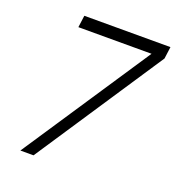

<svg xmlns="http://www.w3.org/2000/svg" viewBox="-128 -803 829 905"><g transform="rotate(20 286.5 -350.0)"><path d="M133 -640H500L75 0H141L565 -640L573 -700H141Z"/></g></svg>

Font: Unageo
Style: Light-Italic
Weight: 300
Designer: Richard Sepsi
Foundry: Richard Sepsi
Version: Version 2.000